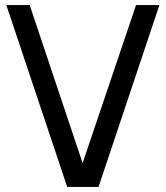

<svg xmlns="http://www.w3.org/2000/svg" viewBox="-20 -740 656 760"><path d="M246 0H370L611 -720H518.5L307 -94.5L97.5 -720H5Z"/></svg>

Font: Eudonet Medium
Style: Regular
Weight: 500
Designer: Mikhail Sharanda
Foundry: Mikhail Sharanda
Version: Version 4.503;Glyphs 3.1.2 (3151)